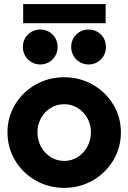

<svg xmlns="http://www.w3.org/2000/svg" viewBox="-20 -911 627 939"><path d="M16.6 -263.7Q16.6 -337.9 53.7 -399.7Q90.8 -461.4 154.3 -497.3Q217.8 -533.2 293.9 -533.2Q369.6 -533.2 433.1 -497.3Q496.6 -461.4 533.9 -399.7Q571.3 -337.9 571.3 -263.7Q571.3 -189 533.9 -126.7Q496.6 -64.5 433.1 -28.3Q369.6 7.8 293.9 7.8Q217.8 7.8 154.3 -28.3Q90.8 -64.5 53.7 -126.7Q16.6 -189 16.6 -263.7ZM424.8 -263.7Q424.8 -301.8 407.2 -333.3Q389.6 -364.7 359.6 -383.1Q329.6 -401.4 293.9 -401.4Q257.8 -401.4 227.8 -383.1Q197.8 -364.7 180.4 -333Q163.1 -301.3 163.1 -263.7Q163.1 -226.1 180.4 -193.8Q197.8 -161.6 227.8 -142.8Q257.8 -124 293.9 -124Q330.1 -124 359.9 -142.8Q389.6 -161.6 407.2 -193.8Q424.8 -226.1 424.8 -263.7ZM328.1 -681.6Q328.1 -705.1 339.4 -724.6Q350.6 -744.1 370.1 -755.4Q389.6 -766.6 413.1 -766.6Q437 -766.6 456.5 -755.4Q476.1 -744.1 487.1 -724.6Q498 -705.1 498 -681.6Q498 -657.7 487.1 -638.2Q476.1 -618.7 456.5 -607.2Q437 -595.7 413.1 -595.7Q389.6 -595.7 370.1 -607.2Q350.6 -618.7 339.4 -638.2Q328.1 -657.7 328.1 -681.6ZM91.8 -681.6Q91.8 -705.1 103 -724.6Q114.3 -744.1 133.8 -755.4Q153.3 -766.6 176.8 -766.6Q200.2 -766.6 219.7 -755.4Q239.3 -744.1 250.5 -724.6Q261.7 -705.1 261.7 -681.6Q261.7 -657.7 250.5 -638.2Q239.3 -618.7 219.7 -607.2Q200.2 -595.7 176.8 -595.7Q153.3 -595.7 133.8 -607.2Q114.3 -618.7 103 -638.2Q91.8 -657.7 91.8 -681.6ZM93.3 -891.1H496.6V-797.4H93.3Z"/></svg>

Font: Reddit Sans Chocolate ExtraBold
Style: Regular
Weight: 800
Designer: Stephen Hutchings
Foundry: Reddit
Version: Version 1.011